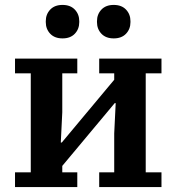

<svg xmlns="http://www.w3.org/2000/svg" viewBox="-20 -760 717 780"><path d="M41 -60H105V-462H41V-522H294V-462H233V-304L227 -181H231L444 -436V-462H383V-522H636V-462H572V-60H636V0H383V-60H444V-218L450 -341H446L233 -86V-60H294V0H41ZM234 -604Q202 -604 184 -623Q166 -642 166 -670V-674Q166 -702 184 -721Q202 -740 234 -740Q266 -740 284 -721Q302 -702 302 -674V-670Q302 -642 284 -623Q266 -604 234 -604ZM442 -604Q410 -604 392 -623Q374 -642 374 -670V-674Q374 -702 392 -721Q410 -740 442 -740Q474 -740 492 -721Q510 -702 510 -674V-670Q510 -642 492 -623Q474 -604 442 -604Z"/></svg>

Font: IBM Plex Serif SmBld
Style: Regular
Weight: 600
Designer: Mike Abbink, Paul van der Laan, Pieter van Rosmalen
Foundry: Bold Monday
Version: Version 3.001